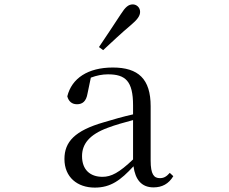

<svg xmlns="http://www.w3.org/2000/svg" viewBox="-20 -838 1040 873"><path d="M430 -624 449 -610C490 -648 530 -686 574 -723C605 -749 617 -766 617 -784C617 -805 600 -818 584 -818C564 -818 550 -806 529 -773C495 -721 463 -673 430 -624ZM678 14C717 14 747 -2 768 -37L752 -52C736 -34 724 -28 707 -28C680 -28 665 -45 665 -108V-355C665 -479 609 -531 493 -531C380 -531 306 -482 286 -400C292 -377 307 -364 330 -364C355 -364 372 -377 378 -413L393 -485C420 -495 445 -500 471 -500C550 -500 585 -470 585 -359V-318C541 -308 494 -295 452 -282C320 -244 273 -193 273 -115C273 -32 332 15 411 15C483 15 528 -18 587 -82C595 -22 623 14 678 14ZM585 -113C522 -53 486 -34 446 -34C390 -34 353 -66 353 -128C353 -183 386 -226 470 -257C504 -270 544 -281 585 -292Z"/></svg>

Font: Harano Aji Mincho CN
Style: Regular
Weight: 400
Foundry: Masamichi Hosoda
Version: HaranoAjiMinchoCN-Regular version 20230610;ttx 4.39.4